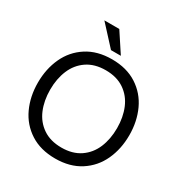

<svg xmlns="http://www.w3.org/2000/svg" viewBox="-211 -1081 1184 1248"><g transform="rotate(30 381.0 -457.0)"><path d="M38 -360Q38 -463 77 -547.5Q116 -632 193.5 -682Q271 -732 381 -732Q491 -732 568.5 -682Q646 -632 685 -547.5Q724 -463 724 -360Q724 -257 685 -172.5Q646 -88 568.5 -38Q491 12 381 12Q271 12 193.5 -38Q116 -88 77 -172.5Q38 -257 38 -360ZM632 -360Q632 -442 604.5 -507.5Q577 -573 520.5 -611.5Q464 -650 381 -650Q298 -650 241.5 -611.5Q185 -573 157.5 -507.5Q130 -442 130 -360Q130 -278 157.5 -212.5Q185 -147 241.5 -108.5Q298 -70 381 -70Q464 -70 520.5 -108.5Q577 -147 604.5 -212.5Q632 -278 632 -360ZM344 -780 210 -926H322L418 -780Z"/></g></svg>

Font: Aspekta Variable
Style: Regular
Weight: 400
Designer: Ivo Dolenc
Version: Version 2.100